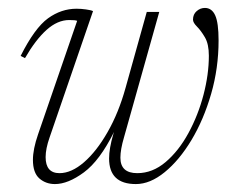

<svg xmlns="http://www.w3.org/2000/svg" viewBox="-20 -456 604 484"><path d="M350 -426H381.5L292.5 -109.5Q283.5 -79 283.5 -58.5Q283.5 -19.5 326 -19.5Q364.5 -19.5 397.5 -47.5Q430.5 -75.5 455 -120.5Q479.5 -165.5 493 -217Q506.5 -268.5 506.5 -315.5Q506.5 -345 496.5 -362Q486.5 -379 476.5 -389Q466.5 -399 466.5 -406.5Q466.5 -420 475.8 -428Q485 -436 496.5 -436Q514 -436 522.5 -417.2Q531 -398.5 531 -354Q531 -284 512.2 -219.2Q493.5 -154.5 462.8 -103.2Q432 -52 395.2 -22Q358.5 8 322.5 8Q255 8 255 -56.5Q255 -81.5 265.5 -117.5L267.5 -123.5Q231.5 -51 191.5 -21.5Q151.5 8 118.5 8Q95.5 8 79.2 -6.2Q63 -20.5 63 -53Q63 -80 76 -117.5L174.5 -403.5Q172 -404.5 167.5 -405Q163 -405.5 154.5 -405.5Q125 -405.5 97.2 -380.5Q69.5 -355.5 43 -309.5L32 -315Q67.5 -385.5 101 -409.8Q134.5 -434 173 -434Q184.5 -434 197 -432.2Q209.5 -430.5 214.5 -428L105 -109.5Q95 -81 95 -60Q95 -19.5 130 -19.5Q160 -19.5 191.8 -47Q223.5 -74.5 251.2 -123Q279 -171.5 296.5 -234.5Z"/></svg>

Font: Newsreader Text ExtraLight
Style: Italic
Weight: 275
Italic angle: -17°
Designer: Hugues Gentile
Foundry: Production Type
Version: Version 1.001